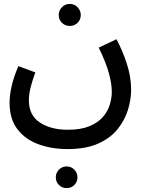

<svg xmlns="http://www.w3.org/2000/svg" viewBox="-20 -534 742 984"><path d="M29 -8Q29 -43 39 -89.5Q49 -136 74 -195L161 -163Q145 -119 136.5 -84.5Q128 -50 128 -20Q128 57 184.5 94Q241 131 327 131Q393 131 436.5 113.5Q480 96 505.5 67.5Q531 39 542 4.5Q553 -30 553 -64Q553 -103 538.5 -157.5Q524 -212 486 -290L577 -333Q607 -277 629.5 -209Q652 -141 652 -74Q652 -25 636 28Q620 81 583.5 127Q547 173 484 201.5Q421 230 326 230Q245 230 177.5 205.5Q110 181 69.5 128.5Q29 76 29 -8ZM338 -401Q314 -401 297.5 -417Q281 -433 281 -457Q281 -480 297.5 -497Q314 -514 338 -514Q361 -514 377.5 -497Q394 -480 394 -457Q394 -433 377.5 -417Q361 -401 338 -401ZM322 430Q298 430 282 414Q266 398 266 375Q266 352 282 335.5Q298 319 322 319Q345 319 361 335.5Q377 352 377 375Q377 398 361 414Q345 430 322 430Z"/></svg>

Font: Noto Sans Arabic Med
Style: Regular
Weight: 500
Designer: Monotype Design Team, Nadine Chahine, Nizar Qandah and Khaled Hosny
Foundry: Monotype Imaging Inc.
Version: Version 2.012; ttfautohint (v1.8.4.7-5d5b)